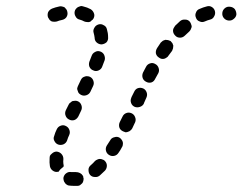

<svg xmlns="http://www.w3.org/2000/svg" viewBox="-20 -585 792 627"><path d="M233 22Q237 22 241 20Q245 17 248 14Q251 11 252 6Q253 2 253 -2Q253 -4 252 -5Q252 -7 252 -8Q251 -10 250 -12Q247 -17 241 -20Q235 -23 228 -23Q226 -23 223 -23Q218 -23 213 -23Q204 -25 196 -19Q189 -14 187 -4Q187 0 188 4Q189 9 192 12Q194 16 198 18Q202 21 206 21Q214 22 223 22Q228 22 233 22ZM329 -44Q329 -53 322 -60Q319 -63 315 -64Q311 -66 306 -66Q302 -66 298 -64Q293 -62 290 -59Q284 -52 277 -46Q273 -43 271 -39Q269 -35 269 -31Q269 -26 270 -22Q271 -18 274 -14Q280 -7 290 -7Q299 -6 306 -12Q314 -19 323 -28Q329 -35 329 -44ZM152 -28Q145 -33 143 -42Q141 -54 142 -68Q142 -72 143 -76Q145 -80 149 -83Q152 -86 156 -88Q160 -90 165 -90Q174 -89 180 -83Q187 -76 187 -66Q186 -57 187 -50Q188 -47 188 -45Q188 -42 187 -40Q185 -39 183 -37Q176 -32 171 -24Q171 -24 170 -24Q170 -24 169 -24Q160 -22 152 -28ZM381 -112Q382 -117 381 -121Q380 -125 377 -129Q374 -133 371 -135Q363 -140 354 -137Q344 -135 340 -127Q334 -118 329 -110Q324 -102 326 -93Q328 -84 336 -79Q344 -74 353 -76Q362 -78 367 -86Q373 -94 378 -104Q381 -108 381 -112ZM158 -124Q162 -116 170 -113Q179 -110 188 -114Q196 -118 199 -126Q202 -136 206 -144Q210 -153 206 -162Q203 -170 194 -174Q186 -178 177 -174Q169 -171 165 -162Q160 -152 157 -141Q153 -132 158 -124ZM419 -181 421 -185Q425 -194 421 -203Q418 -211 410 -215Q401 -219 393 -216Q384 -213 380 -204L378 -200L371 -186Q367 -177 370 -168Q373 -160 382 -156Q386 -154 390 -153Q395 -153 399 -155Q403 -156 406 -159Q410 -162 412 -166ZM194 -208Q197 -199 205 -195Q214 -190 223 -193Q231 -196 236 -205L245 -224Q249 -232 246 -241Q243 -250 235 -254Q231 -256 226 -256Q222 -256 217 -255Q213 -253 210 -250Q206 -248 204 -243L195 -225Q191 -216 194 -208ZM450 -248 458 -266Q462 -275 459 -283Q456 -292 448 -296Q439 -300 430 -297Q422 -294 418 -285L409 -267V-266Q405 -258 408 -249Q411 -240 420 -236Q428 -233 437 -236Q446 -239 450 -247ZM232 -296Q232 -292 234 -288Q235 -283 238 -280Q241 -277 245 -275Q253 -271 262 -274Q271 -277 275 -285L284 -304Q288 -312 285 -321Q282 -330 274 -334Q270 -336 266 -336Q261 -337 257 -335Q253 -334 249 -331Q246 -328 244 -324L235 -305Q233 -301 232 -296ZM498 -363Q495 -372 487 -376Q479 -381 470 -378Q461 -375 457 -367Q452 -357 447 -348Q443 -339 446 -330Q449 -322 457 -318Q466 -313 475 -316Q483 -319 487 -328Q492 -337 497 -346Q501 -354 498 -363ZM272 -367Q276 -358 285 -355Q293 -351 302 -355Q311 -359 314 -368Q318 -378 322 -389Q324 -397 320 -406Q316 -414 307 -417Q298 -420 290 -415Q282 -411 279 -402Q276 -393 272 -384Q269 -375 272 -367ZM545 -427Q546 -432 546 -436Q545 -440 543 -444Q540 -448 537 -451Q533 -453 529 -454Q524 -455 520 -455Q516 -454 512 -452Q508 -449 505 -446Q499 -437 493 -428Q488 -420 489 -411Q491 -402 499 -397Q503 -394 507 -393Q512 -392 516 -393Q520 -394 524 -397Q528 -399 530 -403Q536 -411 542 -419Q544 -423 545 -427ZM296 -446Q303 -440 312 -440Q321 -441 328 -447Q334 -454 333 -464Q333 -477 329 -490Q327 -499 318 -503Q310 -508 301 -505Q292 -502 288 -494Q283 -486 286 -477Q288 -470 289 -462Q289 -452 296 -446ZM603 -489Q605 -493 606 -497Q606 -502 604 -506Q603 -510 600 -514Q594 -521 585 -521Q575 -522 568 -516Q560 -509 552 -501Q549 -497 547 -493Q545 -489 545 -485Q545 -480 547 -476Q549 -472 552 -469Q558 -462 568 -462Q577 -462 584 -469Q591 -476 598 -482Q601 -485 603 -489ZM240 -521Q231 -523 227 -531Q222 -539 224 -548Q225 -553 228 -556Q231 -560 235 -562Q239 -564 243 -565Q247 -566 252 -564Q265 -561 276 -555Q284 -550 287 -541Q290 -533 285 -524Q285 -523 284 -523Q284 -522 283 -521Q282 -520 280 -519Q278 -517 276 -515Q271 -512 265 -513Q260 -513 255 -515Q248 -519 240 -521ZM679 -531Q684 -539 682 -548Q680 -557 672 -562Q664 -567 655 -564Q643 -561 632 -556Q623 -553 620 -544Q616 -536 620 -527Q623 -518 632 -515Q640 -511 649 -515Q658 -519 666 -521Q675 -523 679 -531ZM197 -529Q202 -537 200 -546Q199 -551 197 -554Q194 -558 191 -561Q187 -563 182 -564Q178 -565 174 -564Q160 -561 150 -557Q141 -553 137 -545Q134 -536 137 -528Q139 -524 142 -520Q145 -517 149 -515Q153 -514 158 -514Q162 -514 166 -515Q173 -518 183 -520Q192 -522 197 -529ZM743 -523Q751 -529 752 -538Q752 -547 747 -555Q741 -562 731 -563H730Q721 -564 714 -558Q707 -552 706 -543Q705 -533 711 -526Q717 -519 726 -518H727Q736 -517 743 -523Z"/></svg>

Font: FRB American Cursive Dashed Extrabold
Style: Bold Italic
Weight: 800
Italic angle: -25°
Version: Version 2.0;Modular Font Editor K font №1